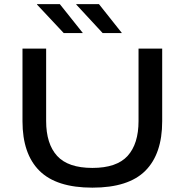

<svg xmlns="http://www.w3.org/2000/svg" viewBox="-20 -868 870 905"><path d="M415.5 16.5Q246 16.5 166 -63Q86 -142.5 86 -296.5V-639H197.5V-297.5Q197.5 -190 249.2 -133.2Q301 -76.5 415.5 -76.5Q530 -76.5 581.5 -133.2Q633 -190 633 -297.5V-639H744.5V-296.5Q744.5 -142.5 665 -63Q585.5 16.5 415.5 16.5ZM262 -848.5 370 -713V-712H280.5L154.5 -846.5V-848.5ZM446.5 -848.5 554 -713V-712H464L339.5 -846.5V-848.5Z"/></svg>

Font: Anek Latin Expanded Medium
Style: Regular
Weight: 500
Width: 7
Designer: Yesha Goshar
Foundry: Ek Type
Version: Version 1.003